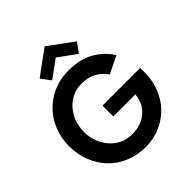

<svg xmlns="http://www.w3.org/2000/svg" viewBox="-239 -1039 1206 1206"><g transform="rotate(-45 364.0 -436.5)"><path d="M238.5 -700 190.5 -763.5 356 -885 522 -763.5 474.5 -699.5 356 -786ZM349.5 -364.5H684.5V-325.5Q684.5 -232.5 643.2 -155.5Q602 -78.5 526.2 -33.2Q450.5 12 356 12Q283 12 220 -15Q157 -42 113.5 -88.2Q70 -134.5 45.5 -197.2Q21 -260 21 -330.5Q21 -424.5 62.8 -502.2Q104.5 -580 181.8 -626Q259 -672 356 -672Q410.5 -672 457.2 -659.5Q504 -647 537.5 -625.2Q571 -603.5 594.5 -579.5Q618 -555.5 636.5 -527L520.5 -470.5Q461.5 -555.5 356 -555.5Q267 -555.5 208.8 -489.8Q150.5 -424 150.5 -330.5Q150.5 -236.5 208.8 -170.8Q267 -105 356 -105Q436.5 -105 488.5 -151Q540.5 -197 545.5 -268.5H349.5Z"/></g></svg>

Font: League Spartan SemiBold
Style: Regular
Weight: 600
Foundry: The League of Moveable Type
Version: Version 2.002